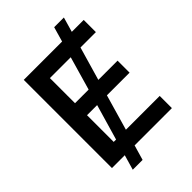

<svg xmlns="http://www.w3.org/2000/svg" viewBox="-264 -923 1120 1120"><g transform="rotate(-45 296.0 -363.0)"><path d="M143.6 92.8H224.6L251.5 0H559.1V-100.6H280.3L343.8 -320.8H530.8V-419.9H372.1L432.1 -627H559.1V-727.5H460.9L487.3 -819.3H407.2L380.9 -727.5H64.5V0H170.4ZM179.7 -100.6V-320.8H263.2L199.2 -100.6ZM179.7 -419.9V-627H351.6L292 -419.9Z"/></g></svg>

Font: Raveo Display Display Medium
Style: Regular
Weight: 500
Designer: Jakub Foglar, Rasmus Andersson (Inter)
Foundry: Jakubfoglar.com
Version: Version 1.100;Glyphs 3.2.3 (3260)